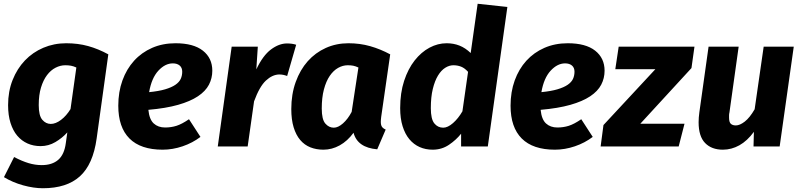

<svg xmlns="http://www.w3.org/2000/svg" viewBox="-20 -779 4266 1021"><path d="M338 -75Q311 -45 274.5 -23.5Q238 -2 196 -2Q158 -2 126.5 -16Q95 -30 72 -57Q49 -84 36 -125Q23 -166 23 -220Q23 -293 47 -353.5Q71 -414 112.5 -457.5Q154 -501 210.5 -525Q267 -549 332 -549Q395 -549 449 -534Q503 -519 556 -490L494 -43Q475 95 405 158.5Q335 222 208 222Q159 222 103 206.5Q47 191 1 163L55 56Q97 78 132 88.5Q167 99 202 99Q257 99 289.5 71Q322 43 330 -18ZM250 -120Q276 -120 304.5 -141.5Q333 -163 355 -199L386 -420Q371 -427 357.5 -429.5Q344 -432 327 -432Q301 -432 275.5 -419Q250 -406 230 -379.5Q210 -353 198 -313.5Q186 -274 186 -220Q186 -164 205 -142Q224 -120 250 -120Z M1109 -403Q1109 -363 1091 -328.5Q1073 -294 1032.5 -267Q992 -240 927 -221.5Q862 -203 769 -195Q774 -144 797.5 -122.5Q821 -101 858 -101Q890 -101 918.5 -110Q947 -119 985 -145L1046 -51Q1004 -19 951 -1Q898 17 845 17Q728 17 668.5 -42.5Q609 -102 609 -217Q609 -290 631 -351Q653 -412 693 -456Q733 -500 789 -524.5Q845 -549 913 -549Q1009 -549 1059 -509.5Q1109 -470 1109 -403ZM899 -442Q858 -442 822 -403Q786 -364 773 -289Q824 -294 858 -304Q892 -314 912.5 -328Q933 -342 941 -359.5Q949 -377 949 -398Q949 -419 935.5 -430.5Q922 -442 899 -442Z M1507 -375Q1496 -379 1486 -381Q1476 -383 1464 -383Q1428 -382 1394 -350.5Q1360 -319 1331 -240L1297 0H1138L1212 -531H1351L1343 -410Q1378 -484 1421 -516Q1464 -548 1506 -548Q1534 -548 1555 -541Z M2007 -157Q2006 -149 2005.5 -142.5Q2005 -136 2005 -131Q2005 -114 2011 -105Q2017 -96 2031 -90L1986 15Q1881 6 1860 -73Q1828 -29 1786.5 -6Q1745 17 1700 17Q1662 17 1630.5 4.5Q1599 -8 1576.5 -34.5Q1554 -61 1541.5 -102Q1529 -143 1529 -199Q1529 -278 1552.5 -343Q1576 -408 1616.5 -453.5Q1657 -499 1712.5 -524Q1768 -549 1833 -549Q1894 -549 1948.5 -533.5Q2003 -518 2055 -490ZM1755 -100Q1778 -100 1804 -123Q1830 -146 1850 -184L1886 -420Q1871 -427 1858.5 -429.5Q1846 -432 1829 -432Q1803 -432 1778 -418Q1753 -404 1733.5 -375.5Q1714 -347 1702.5 -303.5Q1691 -260 1691 -202Q1691 -144 1710 -122Q1729 -100 1755 -100Z M2355 -549Q2392 -549 2423.5 -536.5Q2455 -524 2483 -497L2520 -759L2678 -742L2574 0H2432V-68Q2406 -35 2367.5 -9Q2329 17 2281 17Q2243 17 2211.5 3Q2180 -11 2157 -38.5Q2134 -66 2121 -107.5Q2108 -149 2108 -204Q2108 -285 2129 -349Q2150 -413 2185 -457.5Q2220 -502 2264 -525.5Q2308 -549 2355 -549ZM2391 -432Q2369 -432 2347.5 -418.5Q2326 -405 2309 -377Q2292 -349 2281.5 -306Q2271 -263 2271 -204Q2271 -146 2289.5 -123Q2308 -100 2337 -100Q2361 -100 2389 -124.5Q2417 -149 2439 -187L2469 -397Q2451 -417 2432 -424.5Q2413 -432 2391 -432Z M3195 -403Q3195 -363 3177 -328.5Q3159 -294 3118.5 -267Q3078 -240 3013 -221.5Q2948 -203 2855 -195Q2860 -144 2883.5 -122.5Q2907 -101 2944 -101Q2976 -101 3004.5 -110Q3033 -119 3071 -145L3132 -51Q3090 -19 3037 -1Q2984 17 2931 17Q2814 17 2754.5 -42.5Q2695 -102 2695 -217Q2695 -290 2717 -351Q2739 -412 2779 -456Q2819 -500 2875 -524.5Q2931 -549 2999 -549Q3095 -549 3145 -509.5Q3195 -470 3195 -403ZM2985 -442Q2944 -442 2908 -403Q2872 -364 2859 -289Q2910 -294 2944 -304Q2978 -314 2998.5 -328Q3019 -342 3027 -359.5Q3035 -377 3035 -398Q3035 -419 3021.5 -430.5Q3008 -442 2985 -442Z M3385 -121H3620L3589 0H3174L3189 -114L3465 -411H3252L3270 -531H3673L3657 -417Z M3908 -531 3859 -181Q3857 -173 3857 -166V-153Q3857 -129 3866.5 -120.5Q3876 -112 3893 -112Q3914 -112 3940.5 -132.5Q3967 -153 3993 -198L4041 -531H4201L4126 0H3987L3989 -78Q3954 -30 3912 -6.5Q3870 17 3824 17Q3764 17 3729.5 -18.5Q3695 -54 3695 -129Q3695 -141 3696 -154.5Q3697 -168 3699 -182L3748 -531Z"/></svg>

Font: Szlgxwxxxixliatcpuztgldltzi
Style: Regular
Weight: 700
Italic angle: -8°
Designer: Carrois Corporate & Edenspiekermann
Foundry: Carrois Corporate GbR & Edenspiekermann AG
Version: Version 2.001